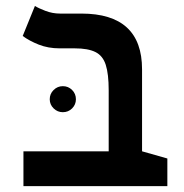

<svg xmlns="http://www.w3.org/2000/svg" viewBox="-20 -632 626 652"><path d="M548.3 -93.8V0H59.6V-118.2H349.1V-325.2Q349.1 -380.9 339.1 -411.9Q329.1 -442.9 304 -455.3Q278.8 -467.8 233.9 -467.8H182.6Q143.6 -467.8 111.6 -480.5Q79.6 -493.2 57.1 -509.8L98.6 -611.8Q109.9 -604.5 134 -595.2Q158.2 -585.9 183.6 -585.9H256.3Q462.4 -585.9 462.4 -396.5V-118.2ZM193.4 -251Q175.3 -251 162.1 -263.9Q148.9 -276.9 148.9 -294.9Q148.9 -313.5 162.1 -326.4Q175.3 -339.4 193.4 -339.4Q211.9 -339.4 224.9 -326.4Q237.8 -313.5 237.8 -294.9Q237.8 -276.9 224.9 -263.9Q211.9 -251 193.4 -251Z"/></svg>

Font: CaskaydiaCove NF SemiBold
Style: Regular
Weight: 600
Designer: Aaron Bell
Foundry: Saja Typeworks
Version: Version 2111.001; VTT 6.35;Nerd Fonts 3.2.1